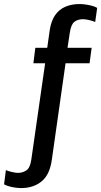

<svg xmlns="http://www.w3.org/2000/svg" viewBox="-105 -748 502 952"><path d="M-0.2 184.5Q-14.5 184.5 -30.4 182.1Q-46.2 179.8 -60.4 175.8Q-74.5 171.8 -84.8 166L-75.8 95.5Q-64.8 100.5 -45.8 104.9Q-26.8 109.2 -15.8 109.2Q6.8 109.2 25.5 97Q44.2 84.8 50.2 43.8L118.8 -434.2H60.5L70.2 -511H129.2L141.2 -596Q148 -643.2 167.9 -672.2Q187.8 -701.2 219.1 -714.6Q250.5 -728 289.2 -728Q303.8 -728 319.9 -725.6Q336 -723.2 351.4 -719.2Q366.8 -715.2 376.8 -708.8L367 -639Q356 -644 337.4 -648.4Q318.8 -652.8 307 -652.8Q280.8 -652.8 263.9 -639.8Q247 -626.8 241 -585L229.8 -511H349.5L339 -434.2H220L152.2 42.8Q142 118 101.5 151.2Q61 184.5 -0.2 184.5Z"/></svg>

Font: Chivo Medium
Style: Italic
Weight: 500
Italic angle: -8.05°
Designer: Hector Gatti
Foundry: Omnibus-Type
Version: Version 2.002